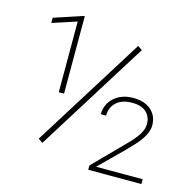

<svg xmlns="http://www.w3.org/2000/svg" viewBox="-104 -818 944 925"><g transform="rotate(15 368.0 -355.0)"><path d="M167.5 -67.9 145.5 -83 492.7 -638.7 514.6 -623.5ZM207 -324.2H180.7V-676.8L59.6 -637.2V-663.1L202.6 -710.4H207ZM679.7 0H414.6V-21.5L556.2 -165.5Q594.7 -203.1 612.8 -231.4Q630.9 -259.8 630.9 -284.7Q630.9 -322.3 606.9 -344.5Q583 -366.7 535.6 -366.7Q485.8 -366.7 458 -341.3Q430.2 -315.9 430.2 -274.4H403.8Q403.8 -324.7 440.7 -357.7Q477.5 -390.6 535.6 -390.6Q592.3 -390.6 624.8 -361.8Q657.2 -333 657.2 -285.2Q657.2 -239.3 602.1 -179.2L569.8 -145L447.3 -23.9H679.7Z"/></g></svg>

Font: Roboto Thin
Style: Regular
Weight: 250
Designer: Google
Version: Version 2.134; 2016